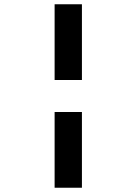

<svg xmlns="http://www.w3.org/2000/svg" viewBox="-20 -770 640 900"><path d="M236 -395V-750H364V-395ZM236 110V-245H364V110Z"/></svg>

Font: Geist Mono
Style: Bold
Weight: 700
Monospace: yes
Designer: Basement.studio, Andrés Briganti, Mateo Zaragoza
Foundry: Basement.studio, Vercel, Andrés Briganti, Guido Ferreyra, Mateo Zaragoza
Version: Version 1.500; ttfautohint (v1.8.4.7-5d5b)